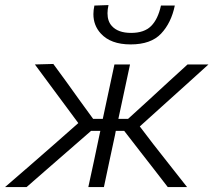

<svg xmlns="http://www.w3.org/2000/svg" viewBox="-52 -756 862 776"><path d="M-31.5 0Q19 -43.5 69 -87Q118.5 -130.5 168 -173.5L264.5 -258.5L216 -324Q184 -367 152.8 -409.2Q121.5 -451.5 89 -495.5L163.5 -497.5Q190 -462 216.2 -425.5Q242.5 -389 268.5 -352.5L324.5 -275.5H363.5V-276Q376.5 -336 387.5 -388Q398.5 -440 410.5 -495.5H473.5Q461.5 -440 450.5 -388Q439.5 -336 426.5 -276V-275.5H465.5L550 -352.5Q589 -388.5 628.2 -424.5Q667.5 -460.5 706 -495.5H790.5Q742.5 -452 695 -409Q647 -366 600 -323.5L513 -245L567.5 -173.5Q601.5 -130.5 635.5 -87Q669.5 -43.5 704 0H626Q598 -35.5 571.5 -70.5Q544.5 -105 517 -140.5L450 -227H416L413 -211Q400.5 -154 390 -104Q379.5 -54 368 0H305Q316.5 -54 327.5 -104Q338 -154 350 -211L353.5 -227H316L215.5 -139.5Q175.5 -104.5 135.5 -69.8Q95.5 -35 55.5 0ZM476 -576.5Q395 -576.5 355 -621Q325.5 -653.5 325.5 -699Q325.5 -715.5 329.5 -733.5L386.5 -735.5Q382.5 -717.5 382.5 -702.5Q382.5 -670 400 -651Q425 -623 478 -623Q531 -623 558.8 -650.8Q586.5 -678.5 598.5 -733.5H654.5Q640 -663.5 599 -620Q558 -576.5 476 -576.5Z"/></svg>

Font: Heraclito Light
Style: Italic
Weight: 300
Italic angle: -12°
Designer: Kostas Bartsokas (font) & Cristiano Sobral (main changes)
Foundry: Kostas Bartsokas (font) & Cristiano Sobral (main changes)
Version: Version 1.00;July 8, 2020;FontCreator 13.0.0.2655 64-bit